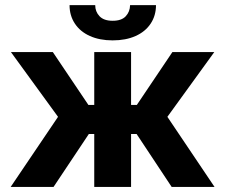

<svg xmlns="http://www.w3.org/2000/svg" viewBox="-20 -735 886 755"><path d="M208.2 -275.6 22.9 -530.3H187.7L327.6 -322.4H350.6V-530.3H495.4V-322.4H518.1L657.9 -530.3H822.7L638.2 -275.6L823.6 0H655L517.1 -208.2H495.4V0H350.6V-208.2H329.4L190.6 0H22ZM423 -576.2Q371.8 -576.2 333.5 -593.4Q295.3 -610.6 274.4 -642.2Q253.5 -673.8 253.5 -714.8H354.4Q354.4 -689.2 371.3 -671.3Q388.2 -653.3 423 -653.3Q457.7 -653.3 474.4 -671Q491 -688.7 491.5 -714.8H593.4Q593.4 -673.8 572.5 -642.2Q551.6 -610.6 513.2 -593.4Q474.7 -576.2 423 -576.2Z"/></svg>

Font: Pretendard Std Variable
Style: Regular
Weight: 400
Designer: Base glyphs from Inter by Rasmus Andersson; Hangeul glyphs from Noto Sans CJK(Source Han Sans) by Jang Soo-young and Kan
Foundry: Kil Hyung-jin
Version: Version 1.309;Glyphs 3.2 (3225)